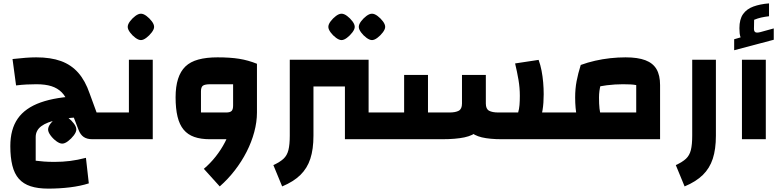

<svg xmlns="http://www.w3.org/2000/svg" viewBox="-20 -823 4624 1135"><path d="M526 0Q494 0 474.5 -13.5Q455 -27 444 -56L384 -212Q369 -253 344.5 -277.5Q320 -302 284 -313.5Q248 -325 195 -325Q167 -325 137 -323.5Q107 -322 75 -318L54 -474Q98 -479 132 -481.5Q166 -484 194 -484Q280 -484 340.5 -462Q401 -440 442.5 -393Q484 -346 510 -270L551 -158H610V0ZM265 292Q204 292 161 278Q118 264 91.5 234Q65 204 53 155.5Q41 107 41 41Q41 -59 85 -122Q129 -185 220.5 -217.5Q312 -250 453 -255L494 -132Q392 -129 324.5 -115.5Q257 -102 224 -77Q191 -52 191 -13V127Q213 130 240.5 132Q268 134 302 134Q350 134 394 128.5Q438 123 488 110L505 261Q455 277 393 284.5Q331 292 265 292ZM610 0V-158Q620 -158 625 -136.5Q630 -115 630 -79Q630 -42 625 -21Q620 0 610 0ZM347.8 26Q332.8 26 313 11.6Q293.2 -2.9 278.8 -22.7Q264.3 -42.5 264.3 -57.4Q264.3 -73.5 278.8 -92.7Q293.2 -112 312.5 -126.4Q331.7 -140.9 347.8 -140.9Q363.8 -140.9 383.1 -126.4Q402.3 -112 416.8 -92.7Q431.2 -73.5 431.2 -57.4Q431.2 -42.5 416.3 -22.7Q401.3 -2.9 382 11.6Q362.8 26 347.8 26Z M610 0V-158H815L742 -86V-470H883V0ZM610 0Q600 0 595 -21Q590 -42 590 -79Q590 -115 595 -136.5Q600 -158 610 -158ZM813 -586Q799 -586 780.5 -599.5Q762 -613 748.5 -631.5Q735 -650 735 -664Q735 -679 748.5 -697Q762 -715 780 -728.5Q798 -742 813 -742Q828 -742 846 -728.5Q864 -715 877.5 -697Q891 -679 891 -664Q891 -650 877 -631.5Q863 -613 845 -599.5Q827 -586 813 -586Z M1220 0Q1167 0 1128.5 -13.5Q1090 -27 1065.5 -56.5Q1041 -86 1029.5 -133.5Q1018 -181 1018 -248Q1018 -311 1032.5 -356.5Q1047 -402 1076 -430Q1105 -458 1152.5 -471Q1200 -484 1266 -484Q1340 -484 1393.5 -475.5Q1447 -467 1499 -446V-158L1422 0ZM1279 279 1185 175Q1223 143 1255 102.5Q1287 62 1310 17.5Q1333 -27 1345.5 -71.5Q1358 -116 1358 -158H1499Q1499 -102 1483 -42.5Q1467 17 1438 74Q1409 131 1368.5 183.5Q1328 236 1279 279ZM1168 -158H1317Q1340 -158 1349 -167Q1358 -176 1358 -199V-325H1224Q1191 -325 1179.5 -316.5Q1168 -308 1168 -283Z M1648 279 1596 153Q1635 135 1656 115.5Q1677 96 1685 64Q1693 32 1693 -21V-470H1833V-21Q1833 59 1814.5 115.5Q1796 172 1755.5 211.5Q1715 251 1648 279ZM1833 -312V-470H2019V-312ZM2019 0V-470H2159V-158H2237V0ZM2237 0V-158Q2246 -158 2251.5 -136.5Q2257 -115 2257 -79Q2257 -42 2251.5 -21Q2246 0 2237 0ZM1999 -586Q1985 -586 1966.5 -599.5Q1948 -613 1934.5 -631.5Q1921 -650 1921 -664Q1921 -679 1934.5 -697Q1948 -715 1966 -728.5Q1984 -742 1999 -742Q2014 -742 2032 -728.5Q2050 -715 2063.5 -697Q2077 -679 2077 -664Q2077 -650 2063 -631.5Q2049 -613 2031 -599.5Q2013 -586 1999 -586ZM2179 -586Q2165 -586 2146.5 -599.5Q2128 -613 2114.5 -631.5Q2101 -650 2101 -664Q2101 -679 2114.5 -697Q2128 -715 2146 -728.5Q2164 -742 2179 -742Q2194 -742 2212 -728.5Q2230 -715 2243.5 -697Q2257 -679 2257 -664Q2257 -650 2243 -631.5Q2229 -613 2211 -599.5Q2193 -586 2179 -586Z M2941 0 3109 -158H3271V0ZM2948 0Q2875 0 2828.5 -11Q2782 -22 2756.5 -48.5Q2731 -75 2721 -122.5Q2711 -170 2711 -241V-380H2852V-211Q2852 -179 2871 -168.5Q2890 -158 2927 -158H3043Q3049 -178 3051 -202Q3053 -226 3053 -257Q3053 -304 3045 -351Q3037 -398 3025 -448L3164 -469Q3175 -439 3181.5 -405Q3188 -371 3191 -335.5Q3194 -300 3194 -266Q3194 -161 3167.5 -103.5Q3141 -46 3086.5 -23Q3032 0 2948 0ZM2237 0V-158H2369V-380H2510V0ZM2510 0V-158H2636Q2673 -158 2692 -168.5Q2711 -179 2711 -211V-380H2852V-241Q2852 -170 2841.5 -122.5Q2831 -75 2804 -48.5Q2777 -22 2725.5 -11Q2674 0 2592 0ZM2237 0Q2227 0 2222 -21Q2217 -42 2217 -79Q2217 -115 2222 -136.5Q2227 -158 2237 -158ZM3271 0V-158Q3281 -158 3286 -136.5Q3291 -115 3291 -79Q3291 -42 3286 -21Q3281 0 3271 0Z M3271 0V-158H3741V-320Q3726 -323 3706.5 -324Q3687 -325 3662 -325Q3616 -325 3567 -319Q3518 -313 3468 -300L3413 -439Q3454 -454 3498 -464Q3542 -474 3587.5 -479Q3633 -484 3678 -484Q3750 -484 3795 -467Q3840 -450 3861 -414Q3882 -378 3882 -320V0ZM3432 -47Q3401 -82 3390.5 -132Q3380 -182 3380 -247Q3380 -298 3388.5 -343Q3397 -388 3413 -439L3558 -407Q3541 -359 3531 -322.5Q3521 -286 3521 -247Q3521 -208 3524 -181Q3527 -154 3534 -133.5Q3541 -113 3553 -93ZM3271 0Q3261 0 3256 -21Q3251 -42 3251 -79Q3251 -115 3256 -136.5Q3261 -158 3271 -158Z M4027 279 3975 153Q4014 135 4035 115.5Q4056 96 4064 64Q4072 32 4072 -21V-470H4212V-21Q4212 59 4193.5 115.5Q4175 172 4134.5 211.5Q4094 251 4027 279Z M4366 0V-470H4507V0ZM4320 -526V-591L4358 -602Q4354 -613 4352.5 -626Q4351 -639 4351 -656Q4351 -709 4372.5 -739.5Q4394 -770 4434 -784.5Q4474 -799 4526 -803V-727Q4501 -724 4480.5 -719.5Q4460 -715 4438 -706L4437 -653Q4437 -637 4445.5 -632.5Q4454 -628 4474 -633L4554 -655V-588Z"/></svg>

Font: Changa
Style: Bold
Weight: 700
Designer: Eduardo Rodriguez Tunni
Foundry: Eduardo Rodriguez Tunni
Version: Version 3.002; ttfautohint (v1.8.2)